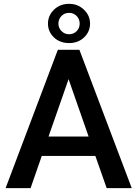

<svg xmlns="http://www.w3.org/2000/svg" viewBox="-20 -967 706 987"><path d="M8.8 0ZM470.2 -165.5H194.8L137.2 0H8.8L277.3 -710.9H388.2L657.2 0H528.3ZM229.5 -265.1H435.5L332.5 -560.1ZM335 -947.3Q380.4 -947.3 411.6 -917.2Q442.9 -887.2 442.9 -845.7Q442.9 -804.2 412.4 -774.9Q381.8 -745.6 335 -745.6Q287.6 -745.6 257.1 -774.9Q226.6 -804.2 226.6 -845.7Q226.6 -887.2 257.6 -917.2Q288.6 -947.3 335 -947.3ZM280.3 -845.7Q280.3 -822.8 296.4 -806.9Q312.5 -791 335 -791Q357.9 -791 373.8 -806.6Q389.6 -822.3 389.6 -845.7Q389.6 -868.2 374.3 -884.5Q358.9 -900.9 335 -900.9Q311 -900.9 295.7 -884.5Q280.3 -868.2 280.3 -845.7Z"/></svg>

Font: Roboto Medium
Style: Regular
Weight: 500
Designer: Google
Version: Version 2.134; 2016; ttfautohint (v1.6)